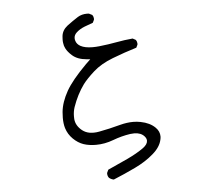

<svg xmlns="http://www.w3.org/2000/svg" viewBox="-58 -814 1116 1002"><g transform="rotate(-5 500.0 -312.5)"><path d="M760.3 -78.6Q760.3 -105 739.7 -125.5Q711.9 -153.3 663.6 -162.6Q644.5 -166.5 624.5 -166.5Q592.3 -166.5 556.6 -157.2Q497.1 -141.1 443.8 -131.3Q428.2 -128.4 416 -128.4Q403.8 -128.4 394 -129.9Q371.6 -133.8 355 -147Q323.2 -172.4 319.8 -207Q319.3 -214.8 319.3 -222.2Q319.3 -247.1 327.1 -270.5Q349.6 -335 385.7 -384.8Q404.8 -410.6 444.8 -446.8Q484.9 -482.9 548.3 -507.3Q611.8 -531.7 674.8 -550.8L682.1 -565.9Q682.6 -567.9 682.6 -571.8Q682.6 -575.7 680.9 -581.3Q679.2 -586.9 675.3 -591.8L659.7 -600.1Q616.2 -596.2 574.7 -588.4Q533.2 -580.6 483.9 -575.2Q464.8 -573.2 448.2 -573.2Q408.2 -573.2 384.8 -585.9Q366.2 -596.2 360.8 -613.8Q358.4 -621.1 358.4 -627.9Q358.4 -644.5 372.1 -657.2Q389.2 -673.3 415 -683.6Q438 -692.9 460 -700.2L467.3 -715.3Q467.8 -717.3 467.8 -721.2Q467.8 -725.1 466.1 -730.7Q464.4 -736.3 460.4 -741.2L443.8 -749.5Q438.5 -750 433.1 -750Q406.2 -750 385.3 -737.3Q357.4 -719.7 327.1 -696.8Q299.8 -675.3 296.4 -644.5Q295.4 -634.8 295.4 -628.7Q295.4 -622.6 295.4 -618.4Q295.4 -614.3 296.4 -608.9Q298.3 -592.3 305.2 -579.6Q314.5 -561 336.4 -541.5Q363.8 -517.1 411.6 -513.2L430.2 -511.7Q410.6 -493.2 404.8 -487.3Q329.6 -411.6 299.3 -358.4Q267.1 -301.3 262.2 -250Q260.7 -233.9 260.7 -219.7Q260.7 -188.5 267.6 -165.5Q277.8 -132.3 302.7 -107.9Q327.6 -83.5 356.2 -73.7Q384.8 -64 421.4 -64Q467.3 -64 512.7 -81.1Q557.6 -98.1 604 -105Q615.2 -106.4 625 -106.4Q659.7 -106.4 678.2 -85.4Q688 -74.2 688 -62.5Q688 -43.5 663.1 -25.4Q628.4 -0.5 576.9 23.7Q525.4 47.9 473.6 70.8L466.3 86.4Q465.8 88.4 465.8 89.8Q465.8 104 473.6 113.3Q484.4 122.1 498 124.5Q555.2 101.1 612.8 73.5Q670.4 45.9 710.9 10.3Q750.5 -23.9 758.3 -62.5Q760.3 -70.8 760.3 -78.6Z"/></g></svg>

Font: NaikaiFont
Style: Light
Weight: 300
Version: Version 1.89